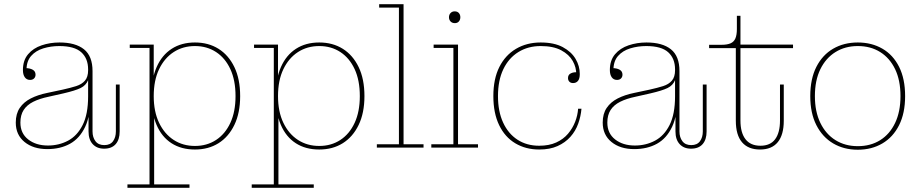

<svg xmlns="http://www.w3.org/2000/svg" viewBox="-20 -702 4384 913"><path d="M123 -322Q107 -322 98 -334.5Q89 -347 89 -369Q89 -415 113.5 -444Q138 -473 178 -486.5Q218 -500 263 -500Q339 -500 379.5 -467.5Q420 -435 420 -364L399 -372Q399 -424 366.5 -453.5Q334 -483 262 -483Q222 -483 186 -472Q150 -461 128 -436Q106 -411 106 -369L102 -378Q122 -378 135.5 -370.5Q149 -363 149 -347Q149 -336 142 -329Q135 -322 123 -322ZM475 5Q441 5 421 -16.5Q401 -38 401 -77V-173H399V-321H395L399 -346V-372L420 -364V-77Q420 -49 434 -30.5Q448 -12 476 -12Q504 -12 517.5 -30.5Q531 -49 531 -77V-300H549V-77Q549 -38 530 -16.5Q511 5 475 5ZM205 7Q138 7 96.5 -27Q55 -61 55 -119Q55 -161 74 -189Q93 -217 126.5 -234Q160 -251 204 -260L279 -276Q315 -284 342 -292.5Q369 -301 384 -318.5Q399 -336 399 -368L404 -321H399Q389 -296 363.5 -283.5Q338 -271 282 -258L211 -242Q168 -233 138 -218Q108 -203 92.5 -179Q77 -155 77 -119Q77 -68 114 -39Q151 -10 208 -10Q260 -10 303.5 -33Q347 -56 373 -107.5Q399 -159 399 -244H410Q411 -154 385 -99Q359 -44 313 -18.5Q267 7 205 7Z M907 9Q842 9 795.5 -21Q749 -51 724.5 -108Q700 -165 700 -245V-246Q700 -327 725 -383.5Q750 -440 796.5 -470Q843 -500 907 -500Q971 -500 1019 -470Q1067 -440 1094.5 -383Q1122 -326 1122 -245Q1122 -165 1094.5 -108Q1067 -51 1019 -21Q971 9 907 9ZM907 -8Q964 -8 1007.5 -36.5Q1051 -65 1075.5 -118Q1100 -171 1100 -245Q1100 -320 1075.5 -373Q1051 -426 1007.5 -454.5Q964 -483 907 -483Q850 -483 806 -454.5Q762 -426 736.5 -373Q711 -320 711 -245Q711 -171 736.5 -118Q762 -65 806 -36.5Q850 -8 907 -8ZM586 191V175H691V-474H597V-490H711V-321L706 -245L713 -163V175H881V191Z M1498 9Q1433 9 1386.5 -21Q1340 -51 1315.5 -108Q1291 -165 1291 -245V-246Q1291 -327 1316 -383.5Q1341 -440 1387.5 -470Q1434 -500 1498 -500Q1562 -500 1610 -470Q1658 -440 1685.5 -383Q1713 -326 1713 -245Q1713 -165 1685.5 -108Q1658 -51 1610 -21Q1562 9 1498 9ZM1498 -8Q1555 -8 1598.5 -36.5Q1642 -65 1666.5 -118Q1691 -171 1691 -245Q1691 -320 1666.5 -373Q1642 -426 1598.5 -454.5Q1555 -483 1498 -483Q1441 -483 1397 -454.5Q1353 -426 1327.5 -373Q1302 -320 1302 -245Q1302 -171 1327.5 -118Q1353 -65 1397 -36.5Q1441 -8 1498 -8ZM1177 191V175H1282V-474H1188V-490H1302V-321L1297 -245L1304 -163V175H1472V191Z M1772 0V-16H1877V-666H1783V-682H1899V-16H1994V0Z M2031 0V-16H2136V-474H2042V-490H2158V-16H2253V0ZM2143 -592Q2130 -592 2122.5 -600Q2115 -608 2115 -620Q2115 -632 2122.5 -640Q2130 -648 2142 -648Q2155 -648 2162 -640Q2169 -632 2169 -620Q2169 -608 2162 -600Q2155 -592 2143 -592Z M2544 9Q2480 9 2430.5 -20.5Q2381 -50 2353.5 -107Q2326 -164 2326 -245Q2326 -327 2354.5 -383.5Q2383 -440 2434 -470Q2485 -500 2551 -500V-483Q2491 -483 2445 -454.5Q2399 -426 2373.5 -373Q2348 -320 2348 -245Q2348 -172 2372.5 -119Q2397 -66 2441 -37.5Q2485 -9 2544 -9Q2591 -9 2625 -24.5Q2659 -40 2681 -66Q2703 -92 2715 -123Q2727 -154 2729 -185H2745Q2742 -149 2729.5 -114Q2717 -79 2692.5 -51.5Q2668 -24 2631.5 -7.5Q2595 9 2544 9ZM2705 -307Q2694 -307 2687.5 -313.5Q2681 -320 2681 -331Q2681 -347 2695 -353.5Q2709 -360 2725 -358L2720 -348Q2721 -381 2703.5 -412Q2686 -443 2648.5 -463Q2611 -483 2551 -483V-500Q2615 -500 2656 -478Q2697 -456 2717 -422Q2737 -388 2737 -350Q2737 -328 2728.5 -317.5Q2720 -307 2705 -307Z M2914 -322Q2898 -322 2889 -334.5Q2880 -347 2880 -369Q2880 -415 2904.5 -444Q2929 -473 2969 -486.5Q3009 -500 3054 -500Q3130 -500 3170.5 -467.5Q3211 -435 3211 -364L3190 -372Q3190 -424 3157.5 -453.5Q3125 -483 3053 -483Q3013 -483 2977 -472Q2941 -461 2919 -436Q2897 -411 2897 -369L2893 -378Q2913 -378 2926.5 -370.5Q2940 -363 2940 -347Q2940 -336 2933 -329Q2926 -322 2914 -322ZM3266 5Q3232 5 3212 -16.5Q3192 -38 3192 -77V-173H3190V-321H3186L3190 -346V-372L3211 -364V-77Q3211 -49 3225 -30.5Q3239 -12 3267 -12Q3295 -12 3308.5 -30.5Q3322 -49 3322 -77V-300H3340V-77Q3340 -38 3321 -16.5Q3302 5 3266 5ZM2996 7Q2929 7 2887.5 -27Q2846 -61 2846 -119Q2846 -161 2865 -189Q2884 -217 2917.5 -234Q2951 -251 2995 -260L3070 -276Q3106 -284 3133 -292.5Q3160 -301 3175 -318.5Q3190 -336 3190 -368L3195 -321H3190Q3180 -296 3154.5 -283.5Q3129 -271 3073 -258L3002 -242Q2959 -233 2929 -218Q2899 -203 2883.5 -179Q2868 -155 2868 -119Q2868 -68 2905 -39Q2942 -10 2999 -10Q3051 -10 3094.5 -33Q3138 -56 3164 -107.5Q3190 -159 3190 -244H3201Q3202 -154 3176 -99Q3150 -44 3104 -18.5Q3058 7 2996 7Z M3594 9Q3538 9 3508.5 -25.5Q3479 -60 3479 -128V-473H3352V-489H3411Q3438 -489 3454 -496Q3470 -503 3477 -519.5Q3484 -536 3484 -564V-627H3501V-129Q3501 -71 3525 -40Q3549 -9 3596 -9Q3643 -9 3666 -40Q3689 -71 3689 -129V-300H3707V-128Q3707 -61 3678.5 -26Q3650 9 3594 9ZM3501 -473V-490H3751V-473Z M4059 10Q3993 10 3942 -20Q3891 -50 3862 -107Q3833 -164 3833 -245Q3833 -327 3862 -384Q3891 -441 3942 -470.5Q3993 -500 4059 -500Q4125 -500 4176 -470.5Q4227 -441 4255.5 -384Q4284 -327 4284 -245Q4284 -164 4255.5 -107Q4227 -50 4176 -20Q4125 10 4059 10ZM4059 -7Q4120 -7 4165.5 -35.5Q4211 -64 4236.5 -117.5Q4262 -171 4262 -245Q4262 -320 4236.5 -373Q4211 -426 4165.5 -454.5Q4120 -483 4059 -483Q3999 -483 3953 -454.5Q3907 -426 3881 -373Q3855 -320 3855 -245Q3855 -171 3881 -117.5Q3907 -64 3953 -35.5Q3999 -7 4059 -7Z"/></svg>

Font: Montagu Slab 144pt Thin
Style: Regular
Weight: 250
Version: Version 1.000